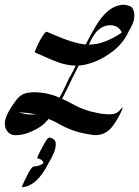

<svg xmlns="http://www.w3.org/2000/svg" viewBox="-25 -548 579 799"><path d="M40.5 14.6Q8.3 14.6 -2.9 -17.6Q-4.9 -25.9 -4.9 -34.2Q-4.9 -64 29.8 -113.8Q32.7 -117.2 34.7 -120.6Q46.4 -138.7 61 -149.9Q79.6 -164.1 117.2 -164.1Q171.9 -164.1 222.2 -141.6Q235.4 -164.1 247.1 -189.5Q263.7 -227.5 268.1 -231.9Q280.8 -253.4 290 -274.9Q253.9 -275.9 220.7 -287.6Q187.5 -299.3 155.3 -314.5L119.6 -330.1V-330.6Q119.6 -333 125 -345.7Q142.1 -384.3 156.7 -404.8Q164.6 -416 169.4 -416L199.2 -403.3Q281.2 -367.2 332 -362.8L333 -365.2Q351.1 -402.8 374.5 -440.9Q418 -513.2 468.8 -525.4Q479.5 -528.3 488.8 -528.3Q501 -528.3 516.1 -522.2Q531.2 -516.1 534.2 -487.8Q534.2 -466.3 527.1 -449.5Q520 -432.6 509.8 -416Q489.7 -371.1 448.7 -337.9Q376 -281.2 302.2 -274.9L300.3 -271Q271.5 -214.8 264.6 -199.2Q250 -168.5 233.4 -136.7Q255.9 -127 277.3 -114.7Q326.2 -87.4 381.8 -77.6L383.8 -77.1Q406.2 -72.3 434.1 -72.3Q459.5 -72.3 475.1 -90.8Q482.4 -100.1 484.4 -100.1Q485.4 -100.1 485.4 -99.1Q485.4 -96.2 481.4 -87.4Q466.8 -55.2 446.3 -26.4Q417.5 14.2 372.6 14.2Q360.8 14.2 347.7 11.2Q283.7 2.4 227.5 -28.3Q203.1 -42.5 177.7 -53.2Q168.5 -42.5 157.7 -32.2Q141.1 -17.1 106.9 -1.2Q72.8 14.6 40.5 14.6ZM345.2 -362.3Q408.2 -362.3 481.9 -412.6Q481.4 -414.6 480 -416.5Q465.8 -442.9 433.6 -442.9Q399.4 -442.9 373.5 -412.1Q359.9 -396 348.6 -370.1ZM106.4 -71.3 126 -72.3Q92.8 -78.1 53.7 -81.1Q79.6 -71.3 106.4 -71.3ZM65.9 231V230.5Q65.9 228.5 74.7 209Q79.1 200.2 82.3 193.4Q85.4 186.5 86.4 185.1Q87.4 183.6 88.9 180.2L96.7 165.5Q108.9 145.5 115.7 144.5Q135.3 144.5 151.9 133.8L156.2 130.9Q151.9 114.3 130.4 110.8L129.9 109.9Q129.9 106.9 138.7 88.4Q149.4 66.9 150.4 65.4Q151.4 64 152.8 61L161.1 46.4Q173.3 24.4 180.2 24.4Q206.1 29.3 207 48.8V53.7Q207 81.5 177.2 130.4Q128.4 228 65.9 231Z"/></svg>

Font: Terrible Cursive
Style: Regular
Weight: 400
Designer: GGBotNet
Foundry: GGBotNet
Version: 1.00